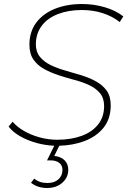

<svg xmlns="http://www.w3.org/2000/svg" viewBox="-20 -724 644 959"><path d="M215 215Q192 215 171.5 208.5Q151 202 135 189L151 168Q164 179 180 184.5Q196 190 217 190Q252 190 272 171.5Q292 153 292 124Q292 102 276 89.5Q260 77 232 77H215L251 4Q208 2 166 -9Q118 -22 80.5 -43.5Q43 -65 23 -92L43 -116Q64 -91 99 -70.5Q134 -50 177.5 -38Q221 -26 266 -26Q335 -26 388 -45.5Q441 -65 470.5 -103Q500 -141 500 -194Q500 -234 479.5 -258.5Q459 -283 426 -298.5Q393 -314 353 -324.5Q313 -335 273.5 -348Q234 -361 201 -379Q168 -397 147.5 -426Q127 -455 127 -501Q127 -566 161.5 -611.5Q196 -657 255.5 -680.5Q315 -704 390 -704Q448 -704 503 -688Q558 -672 596 -642L578 -614Q541 -643 492.5 -658.5Q444 -674 389 -674Q322 -674 270 -654Q218 -634 189 -596Q160 -558 159 -504Q159 -465 179.5 -440Q200 -415 233 -399Q266 -383 306.5 -371.5Q347 -360 386.5 -348Q426 -336 459.5 -317.5Q493 -299 513 -271Q533 -243 533 -198Q533 -131 497.5 -86.5Q462 -42 401 -19Q345 2 276 4L251 55Q284 58 302.5 76.5Q321 95 321 124Q321 162 291.5 188.5Q262 215 215 215Z"/></svg>

Font: Montserrat Thin ExtraLight
Style: Italic
Weight: 250
Italic angle: -11.3°
Version: Version 9.000